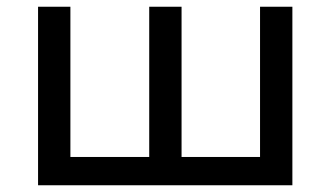

<svg xmlns="http://www.w3.org/2000/svg" viewBox="-20 -550 981 570"><path d="M93 0V-530H189V-84H423V-530H519V-84H752V-530H848V0Z"/></svg>

Font: Montserrat Medium
Style: Regular
Weight: 500
Designer: Julieta Ulanovsky
Foundry: Julieta Ulanovsky
Version: Version 9.000; ttfautohint (v1.8.4.7-5d5b)